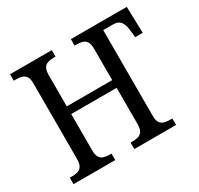

<svg xmlns="http://www.w3.org/2000/svg" viewBox="-151 -897 1117 1080"><g transform="rotate(-30 407.5 -357.0)"><path d="M34 0V-42H50Q70 -42 86.5 -47Q103 -52 112.5 -67.5Q122 -83 122 -113V-604Q122 -634 112 -648.5Q102 -663 85.5 -667.5Q69 -672 48 -672H34V-714H305V-672H292Q272 -672 255.5 -667Q239 -662 229.5 -647Q220 -632 220 -601V-398H515V-601Q515 -632 505.5 -647Q496 -662 479.5 -667Q463 -672 442 -672H429V-714H792L797 -543H748L742 -597Q737 -633 722 -650Q707 -667 674 -667H612V-109Q612 -80 622 -65.5Q632 -51 648.5 -46.5Q665 -42 685 -42H700V0H429V-42H442Q463 -42 479.5 -47Q496 -52 505.5 -67.5Q515 -83 515 -113V-348H220V-113Q220 -83 229.5 -67.5Q239 -52 255.5 -47Q272 -42 292 -42H305V0Z"/></g></svg>

Font: Noto Serif SemiCondensed
Style: Regular
Weight: 400
Width: 4
Designer: Monotype Design Team
Foundry: Monotype Imaging Inc.
Version: Version 2.013